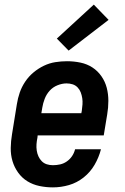

<svg xmlns="http://www.w3.org/2000/svg" viewBox="-20 -803 540 831"><path d="M209 8Q179 8 150.5 2Q122 -4 98.5 -18.5Q75 -33 58.5 -56Q42 -79 34 -106Q26 -133 26.5 -163Q27 -193 32 -222L53 -352Q57 -378 65.5 -402.5Q74 -427 89 -449.5Q104 -472 125 -489.5Q146 -507 170 -518.5Q194 -530 219.5 -534Q245 -538 270 -538Q300 -538 328.5 -532Q357 -526 380 -511Q403 -496 419 -473Q435 -450 442 -423Q449 -396 449 -366.5Q449 -337 444 -308L429 -217H143L142 -207Q139 -193 138 -179Q137 -165 139 -151.5Q141 -138 146.5 -126Q152 -114 161 -105Q170 -96 182.5 -92Q195 -88 209 -88Q225 -88 240.5 -91.5Q256 -95 269.5 -104.5Q283 -114 292 -127.5Q301 -141 305 -157H417Q408 -122 389.5 -90Q371 -58 342 -35Q313 -12 278.5 -2Q244 8 209 8ZM159 -313H332L334 -323Q336 -337 337 -351Q338 -365 336 -378Q334 -391 329.5 -403Q325 -415 316 -424.5Q307 -434 294.5 -438Q282 -442 268 -442Q249 -442 229 -434Q209 -426 195 -410.5Q181 -395 173.5 -375.5Q166 -356 163 -337ZM277 -584 226 -636 386 -783 450 -717Z"/></svg>

Font: Iosevka Curly Oblique
Style: Bold
Weight: 700
Italic angle: -9°
Monospace: yes
Designer: Belleve Invis
Foundry: Belleve Invis
Version: Version 11.1.0; ttfautohint (v1.8.3)